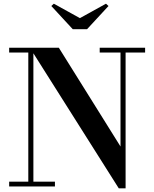

<svg xmlns="http://www.w3.org/2000/svg" viewBox="-20 -1008 834 1038"><path d="M160.5 -750V-26H277V0H29.5V-26H133V-724H29.5V-750ZM764.5 -750V-724H659V10H622L141.5 -750H298L631.5 -216V-724H519V-750ZM373.5 -850 257.5 -975.5 271 -988 412 -910 553 -988 566.5 -975.5 450.5 -850Z"/></svg>

Font: Bodoni Moda SC 9pt SemiBold
Style: Regular
Weight: 600
Designer: Owen Earl
Foundry: indestructible type
Version: Version 2.005